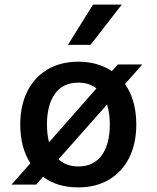

<svg xmlns="http://www.w3.org/2000/svg" viewBox="-20 -802 680 834"><path d="M523 -437Q572 -367 572 -261Q572 -179 541.5 -117.5Q511 -56 454 -22Q397 12 320 12Q228 12 167 -34L137 0H30L112 -93Q68 -161 68 -261Q68 -343 98.5 -404.5Q129 -466 186 -500Q243 -534 320 -534Q404 -534 466 -493L492 -522H598ZM193 -184 399 -418Q368 -443 320 -443Q253 -443 218.5 -394.5Q184 -346 184 -261Q184 -219 193 -184ZM445 -348 234 -110Q268 -79 320 -79Q387 -79 422 -127.5Q457 -176 457 -261Q457 -311 445 -348ZM384 -782H509L373 -607H275Z"/></svg>

Font: Amiko SemiBold
Style: Regular
Weight: 600
Designer: Pablo Impallari, Rodrigo Fuenzalida, Andres Torresi
Foundry: Impallari Type
Version: Version 1.001; ttfautohint (v1.3)